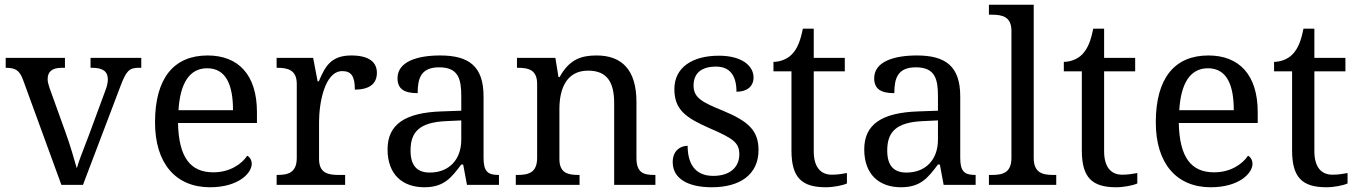

<svg xmlns="http://www.w3.org/2000/svg" viewBox="-20 -780 5728 810"><path d="M78 -441 239 0H330L488 -416C512 -480 525 -494 564 -494H576V-536H362V-494H369C413 -494 435 -479 435 -445C435 -434 432 -418 426 -402L354 -207C336 -159 311 -98 304 -70C294 -105 275 -171 257 -220L189 -409C184 -424 181 -435 181 -446C181 -479 201 -494 241 -494H254V-536H4V-494C46 -494 63 -483 78 -441Z M866 10C985 10 1042 -49 1042 -89C1042 -106 1032 -119 1023 -123C999 -87 949 -53 880 -53C784 -53 734 -115 731 -261H1064V-307C1064 -465 985 -546 856 -546C714 -546 634 -451 634 -264C634 -91 721 10 866 10ZM963 -315H733C740 -430 780 -492 854 -492C934 -492 963 -421 963 -315Z M1147 0H1436V-42H1408C1364 -42 1326 -50 1326 -109V-266C1326 -343 1349 -480 1424 -480C1463 -480 1477 -457 1477 -402C1544 -402 1570 -431 1570 -473C1570 -519 1535 -546 1462 -546C1374 -546 1351 -497 1325 -437H1320L1301 -536H1147V-494H1150C1194 -494 1232 -485 1232 -426V-114C1232 -51 1195 -42 1150 -42H1147Z M1770 10C1853 10 1884 -30 1926 -86H1934L1950 0H2085V-42H2082C2037 -42 2020 -58 2020 -114V-373C2020 -500 1959 -546 1837 -546C1738 -546 1657 -519 1657 -450C1657 -404 1686 -387 1742 -387C1742 -450 1756 -496 1833 -496C1915 -496 1926 -445 1926 -373V-313L1843 -310C1690 -305 1615 -256 1615 -150C1615 -41 1681 10 1770 10ZM1793 -52C1738 -52 1712 -83 1712 -145C1712 -223 1749 -264 1862 -269L1926 -272V-191C1926 -106 1874 -52 1793 -52Z M2156 0H2425V-42H2420C2376 -42 2340 -50 2340 -109V-320C2340 -406 2370 -482 2461 -482C2542 -482 2571 -432 2571 -345V0H2745V-42H2740C2695 -42 2665 -51 2665 -114V-350C2665 -487 2602 -546 2497 -546C2433 -546 2382 -530 2341 -455H2336L2323 -536H2161V-494H2166C2210 -494 2246 -485 2246 -426V-114C2246 -51 2209 -42 2164 -42H2156Z M2983 10C3101 10 3180 -43 3180 -147C3180 -231 3135 -269 3030 -313C2941 -349 2906 -368 2906 -419C2906 -466 2933 -499 3001 -499C3060 -499 3087 -460 3087 -393C3133 -393 3159 -417 3159 -453C3159 -503 3109 -545 3013 -545C2900 -545 2825 -495 2825 -404C2825 -317 2873 -283 2976 -238C3073 -196 3099 -178 3099 -129C3099 -75 3060 -38 2989 -38C2908 -38 2881 -95 2881 -165C2857 -165 2818 -150 2818 -96C2818 -26 2883 10 2983 10Z M3464 10C3496 10 3536 2 3553 -6V-50C3532 -46 3513 -43 3489 -43C3443 -43 3413 -74 3413 -142V-479H3544V-536H3413V-659H3367C3357 -608 3344 -575 3321 -551C3299 -528 3267 -519 3243 -519V-479H3319V-145C3319 -30 3363 10 3464 10Z M3781 10C3864 10 3895 -30 3937 -86H3945L3961 0H4096V-42H4093C4048 -42 4031 -58 4031 -114V-373C4031 -500 3970 -546 3848 -546C3749 -546 3668 -519 3668 -450C3668 -404 3697 -387 3753 -387C3753 -450 3767 -496 3844 -496C3926 -496 3937 -445 3937 -373V-313L3854 -310C3701 -305 3626 -256 3626 -150C3626 -41 3692 10 3781 10ZM3804 -52C3749 -52 3723 -83 3723 -145C3723 -223 3760 -264 3873 -269L3937 -272V-191C3937 -106 3885 -52 3804 -52Z M4152 0H4436V-42H4423C4378 -42 4341 -51 4341 -114V-760H4152V-718H4165C4209 -718 4247 -709 4247 -650V-114C4247 -51 4210 -42 4165 -42H4152Z M4689 10C4721 10 4761 2 4778 -6V-50C4757 -46 4738 -43 4714 -43C4668 -43 4638 -74 4638 -142V-479H4769V-536H4638V-659H4592C4582 -608 4569 -575 4546 -551C4524 -528 4492 -519 4468 -519V-479H4544V-145C4544 -30 4588 10 4689 10Z M5088 10C5207 10 5264 -49 5264 -89C5264 -106 5254 -119 5245 -123C5221 -87 5171 -53 5102 -53C5006 -53 4956 -115 4953 -261H5286V-307C5286 -465 5207 -546 5078 -546C4936 -546 4856 -451 4856 -264C4856 -91 4943 10 5088 10ZM5185 -315H4955C4962 -430 5002 -492 5076 -492C5156 -492 5185 -421 5185 -315Z M5576 10C5608 10 5648 2 5665 -6V-50C5644 -46 5625 -43 5601 -43C5555 -43 5525 -74 5525 -142V-479H5656V-536H5525V-659H5479C5469 -608 5456 -575 5433 -551C5411 -528 5379 -519 5355 -519V-479H5431V-145C5431 -30 5475 10 5576 10Z"/></svg>

Font: Noto Nastaliq Urdu
Style: Regular
Weight: 400
Designer: Monotype Design Team (Patrick Giasson: type design, Kamal Mansour: OpenType code, Glenda Bellarosa). Updated by Simon Co
Foundry: Monotype Imaging Inc., Simon Cozens
Version: Version 3.009